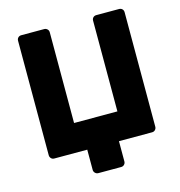

<svg xmlns="http://www.w3.org/2000/svg" viewBox="-121 -807 986 1053"><g transform="rotate(-15 372.5 -280.0)"><path d="M308 140Q297 140 289.5 132.5Q282 125 282 115V0H95Q84 0 77 -7.5Q70 -15 70 -25V-675Q70 -686 77 -693Q84 -700 95 -700H224Q235 -700 242.5 -693Q250 -686 250 -675V-160H496V-675Q496 -686 503 -693Q510 -700 521 -700H650Q661 -700 668 -693Q675 -686 675 -675V-25Q675 -15 668 -7.5Q661 0 650 0H462V115Q462 125 455 132.5Q448 140 437 140Z"/></g></svg>

Font: Rubik
Style: Bold
Weight: 700
Designer: Hubert and Fischer
Foundry: Hubert and Fischer
Version: Version 2.300;gftools[0.9.30]